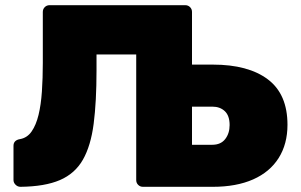

<svg xmlns="http://www.w3.org/2000/svg" viewBox="-20 -720 1159 740"><path d="M59 0Q48 0 40 -8Q32 -16 32 -26V-158Q32 -180 58 -184Q85 -189 102 -213.5Q119 -238 128.5 -277Q138 -316 141.5 -367.5Q145 -419 145 -477V-674Q145 -685 152.5 -692.5Q160 -700 171 -700H694Q705 -700 712.5 -692.5Q720 -685 720 -674V-471H800Q937 -471 1012.5 -414Q1088 -357 1088 -239Q1088 -165 1054 -111Q1020 -57 955.5 -28.5Q891 0 800 0H531Q520 0 512.5 -7.5Q505 -15 505 -26V-510H352V-449Q352 -328 341 -243Q330 -158 299.5 -104.5Q269 -51 211 -26Q153 -1 59 0ZM720 -162H798Q831 -162 848 -184Q865 -206 865 -238Q865 -274 846.5 -291.5Q828 -309 798 -309H720Z"/></svg>

Font: Rubik ExtraBold
Style: Regular
Weight: 800
Designer: Hubert and Fischer
Foundry: Hubert and Fischer
Version: Version 2.300;gftools[0.9.30]